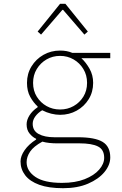

<svg xmlns="http://www.w3.org/2000/svg" viewBox="-20 -756 640 1010"><path d="M312 234Q236 234 186.5 216Q137 198 112.5 166Q88 134 88 93Q88 65 109.5 34Q131 3 170 -22V-26Q152 -34 136 -53Q120 -72 120 -102Q120 -125 135 -149Q150 -173 178 -192V-196Q156 -216 139 -246.5Q122 -277 122 -320Q122 -368 145.5 -406.5Q169 -445 208.5 -467.5Q248 -490 296 -490Q333 -490 360 -478H560V-450H408Q432 -428 451 -394.5Q470 -361 470 -320Q470 -272 446.5 -234Q423 -196 383.5 -174Q344 -152 296 -152Q274 -152 249.5 -158Q225 -164 202 -176Q180 -163 166 -144Q152 -125 152 -105Q152 -68 183.5 -51Q215 -34 266 -34H389Q480 -34 520 -9.5Q560 15 560 72Q560 112 529.5 149Q499 186 443.5 210Q388 234 312 234ZM296 -180Q335 -180 367 -198Q399 -216 418.5 -247.5Q438 -279 438 -320Q438 -361 418.5 -393Q399 -425 367 -443.5Q335 -462 296 -462Q257 -462 225 -443.5Q193 -425 173.5 -393Q154 -361 154 -320Q154 -279 173.5 -247.5Q193 -216 225 -198Q257 -180 296 -180ZM306 206Q376 206 425.5 186.5Q475 167 501.5 136.5Q528 106 528 74Q528 31 495.5 14.5Q463 -2 397 -2H276Q260 -2 240 -4Q220 -6 203 -11Q157 14 138.5 41.5Q120 69 120 97Q120 143 166 174.5Q212 206 306 206ZM196 -574 178 -590 296 -736H324L442 -590L424 -574L312 -704H308Z"/></svg>

Font: Source Code Pro ExtraLight
Style: Regular
Weight: 200
Monospace: yes
Designer: Paul D. Hunt, Teo Tuominen
Foundry: Adobe
Version: Version 1.026;hotconv 1.1.0;makeotfexe 2.6.0